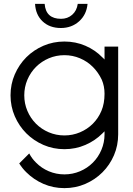

<svg xmlns="http://www.w3.org/2000/svg" viewBox="-20 -738 678 981"><path d="M514.1 -500H583.8V-262.1V-52Q583.8 5.1 562.4 55.1Q540.9 105.1 503.5 142.4Q466.2 179.8 416.2 201.5Q366.2 223.2 309.1 223.2Q252 223.2 202 201.5Q152 179.8 114.1 141.9Q93.9 122.2 78.3 97L129.3 46Q142.9 72.2 164.1 92.9Q191.9 121.2 229.5 137.1Q267.2 153 309.1 153Q351 153 388.6 137.1Q426.3 121.2 454.3 93.2Q482.3 65.2 498.2 27.5Q514.1 -10.1 514.1 -52V-67.2Q509.1 -62.1 503 -56.1Q466.2 -19.2 416.2 2.5Q366.2 24.2 309.1 24.2Q252 24.2 202 2.5Q152 -19.2 114.6 -56.6Q77.3 -93.9 55.6 -143.9Q33.8 -193.9 33.8 -251Q33.8 -308.1 55.6 -358.1Q77.3 -408.1 114.6 -445.5Q152 -482.8 202 -504.3Q252 -525.8 309.1 -525.8Q366.2 -525.8 416.2 -504.3Q466.2 -482.8 503 -444.9Q509.1 -439.9 514.1 -433.8ZM104 -251Q104 -209.1 119.9 -171.5Q135.9 -133.8 163.9 -105.8Q191.9 -77.8 229.5 -61.9Q267.2 -46 309.1 -46Q351 -46 388.6 -61.9Q426.3 -77.8 454.3 -105.8Q482.3 -133.8 498.2 -171.5Q514.1 -209.1 514.1 -259.1Q514.1 -298 500 -330.8Q482.3 -368.2 454.3 -396.2Q426.3 -424.2 388.6 -440.2Q351 -456.1 309.1 -456.1Q267.2 -456.1 229.5 -440.2Q191.9 -424.2 163.9 -396.2Q135.9 -368.2 119.9 -330.6Q104 -292.9 104 -251ZM427.3 -718.2Q422.2 -663.1 384.1 -629Q346 -594.9 290.9 -594.9Q233.8 -594.9 198 -628.5Q162.1 -662.1 159.1 -718.2H208.1Q214.1 -641.9 291.9 -641.9Q325.3 -641.9 348.7 -662.4Q372.2 -682.8 377.3 -718.2Z"/></svg>

Font: Myanmar KatKuu
Style: Regular
Weight: 400
Designer: Khon Soe Zaw Thu
Foundry: MPUA
Version: Version 1.00 September 13, 2016, initial release